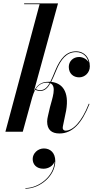

<svg xmlns="http://www.w3.org/2000/svg" viewBox="-20 -770 556 1122"><path d="M503 -162.5 499 -164C456 -54.5 404.5 -6.5 363 -6.5C352.5 -6.5 346.5 -14 346.5 -22.5C346.5 -24.5 347 -29.5 347.5 -32L366.5 -124C386 -237.5 342 -285 279 -291.5C289 -310.5 298 -333.5 308.5 -358C335.5 -423.5 369.5 -465.5 424 -465.5C463 -465.5 489.5 -441 497.5 -406.5C487 -425 464 -437 442.5 -437C407.5 -437 382 -412 382 -379C382 -340 409 -318 442.5 -318C475 -318 505 -344 505 -382.5C505 -432.5 474 -470 424.5 -470C367 -470 332.5 -428 303.5 -359.5C293 -334.5 284 -311 274 -292C270.5 -292 267.5 -292 264 -292C232 -292 200.5 -282.5 178 -236.5L319 -750H121V-745.5H211.5L11.5 0H113L168 -200C172.5 -215 178 -231.5 186.5 -245.5C192.5 -242 203.5 -238.5 215.5 -238.5C241.5 -238.5 259 -256 274.5 -283.5C313 -266.5 285 -194 272 -143.5L260 -91.5C257.5 -82.5 255.5 -68.5 255.5 -60C255.5 -12 281.5 10 327.5 10C404 10 459 -50.5 503 -162.5ZM254.5 -287C260.5 -287 266 -286.5 270.5 -285C256 -259.5 239.5 -243 215.5 -243C203 -243 195 -246 189 -249.5C202.5 -271 222.5 -287 254.5 -287ZM171 159C171 190.5 192.5 216 234 216C262.5 216 290.5 200 298.5 174C296.5 258.5 207.5 329 128.5 329V332.5C213.5 332.5 303 258 303 171C303 123 274 97.5 236.5 97.5C200.5 97.5 171 126.5 171 159Z"/></svg>

Font: Bodoni* 36pt Medium
Style: Italic
Weight: 500
Italic angle: -13°
Version: Version 2.3